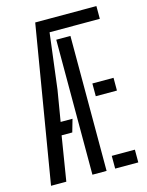

<svg xmlns="http://www.w3.org/2000/svg" viewBox="-120 -874 729 949"><g transform="rotate(-15 245.0 -400.0)"><path d="M154.5 -800H467.6V-734.8H210.5L175 -451.1L148.6 -292.6H209.4L190.7 -227.4H136.1L99.3 0H21.1ZM232.9 0V-690.7H305.4V0ZM349.3 -435.6H457.6V-370.4H349.3ZM349.3 0V-65.2H467.6V0Z"/></g></svg>

Font: Big Shoulders Stencil Display SC Thin
Style: Regular
Weight: 100
Designer: Patric King
Foundry: XO Type Co
Version: Version 2.001